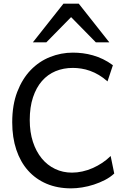

<svg xmlns="http://www.w3.org/2000/svg" viewBox="-20 -1011 702 1043"><path d="M600.6 -68.4Q579.1 -48.3 550.3 -33.4Q521.5 -18.6 490 -8.3Q458.5 2 426.3 7.1Q394 12.2 366.2 12.2Q292 12.2 232.9 -12.9Q173.8 -38.1 132.3 -84.7Q90.8 -131.3 68.6 -197.8Q46.4 -264.2 46.4 -346.7Q46.4 -440.9 73.7 -512Q101.1 -583 146.7 -630.4Q192.4 -677.7 252 -701.4Q311.5 -725.1 376 -725.1Q402.3 -725.1 429.7 -721.7Q457 -718.3 484.6 -710.4Q512.2 -702.6 539.6 -689.5Q566.9 -676.3 593.3 -656.7L564 -568.8Q541 -589.4 517.1 -603.5Q493.2 -617.7 469.2 -626.2Q445.3 -634.8 421.6 -638.4Q397.9 -642.1 376 -642.1Q324.7 -642.1 281.7 -624.3Q238.8 -606.4 207.8 -570.8Q176.8 -535.2 159.2 -482.2Q141.6 -429.2 141.6 -358.9Q141.6 -293 158.9 -240.2Q176.3 -187.5 206.8 -150.4Q237.3 -113.3 279.3 -93.3Q321.3 -73.2 371.1 -73.2Q398.9 -73.2 427.5 -79.6Q456.1 -85.9 483.4 -97.9Q510.7 -109.9 535.6 -126.5Q560.5 -143.1 581.1 -163.6ZM158.7 -781.2 324.7 -991.2H407.7L573.7 -781.2H500.5L366.2 -918L231.9 -781.2Z"/></svg>

Font: Andika Compact
Style: Regular
Weight: 400
Designer: Victor Gaultney, Annie Olsen, Julie Remington, Don Collingsworth, Eric Hays, Becca Hirsbrunner
Foundry: SIL International
Version: Version 5.000 ; LnSpcTght